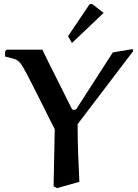

<svg xmlns="http://www.w3.org/2000/svg" viewBox="-20 -958 707 982"><path d="M659 -707 660 -695 377 -323Q377 -249 379.5 -176.5Q382 -104 386 -28L272 4L254 -5Q255 -36 255.5 -74Q256 -112 257 -151Q258 -190 258.5 -223Q259 -256 259.5 -276.5Q260 -297 260 -297Q260 -297 249.5 -317.5Q239 -338 223 -370.5Q207 -403 188 -440.5Q169 -478 151 -514Q133 -550 119 -576Q107 -599 91.5 -624.5Q76 -650 52 -657L6 -669V-695L14 -704H197Q199 -699 210 -676Q221 -653 238 -619.5Q255 -586 274.5 -547Q294 -508 313 -470Q332 -432 347 -402Q350 -396 359 -396Q366 -396 371 -401L557 -690ZM510 -892 348 -738 328 -773 438 -936 451 -938Z"/></svg>

Font: Aref Ruqaa Ink
Style: Bold
Weight: 700
Designer: Abdullah Aref
Version: Version 1.005